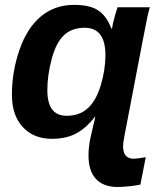

<svg xmlns="http://www.w3.org/2000/svg" viewBox="-20 -558 651 786"><path d="M438.5 -440.9Q441.9 -463.4 450 -491.7Q458 -520 461.4 -528.3H593.3Q585.9 -507.3 563.5 -388.2L487.8 6.8Q483.9 26.4 483.9 41Q483.9 91.8 527.3 91.8Q541 91.8 576.7 85.4L554.7 197.8Q536.6 201.7 508.8 204.6Q481 207.5 461.9 207.5Q403.8 207.5 373 174.8Q342.3 142.1 342.3 78.6Q342.3 41.5 351.6 0.5L370.1 -79.6H368.2Q332.5 -33.2 291.5 -11.5Q250.5 10.3 192.4 10.3Q118.2 10.3 73.5 -37.6Q28.8 -85.4 28.8 -169.9Q28.8 -265.6 60.1 -355Q91.3 -444.3 147.9 -491.2Q204.6 -538.1 283.2 -538.1Q346.7 -538.1 381.3 -515.9Q416 -493.7 436 -440.9ZM252.9 -84Q306.2 -84 340.3 -115.7Q374.5 -147.5 393.1 -210.9Q411.6 -274.4 411.6 -332Q411.6 -444.3 326.7 -444.3Q272.9 -444.3 240.7 -412.8Q208.5 -381.3 191.2 -314.9Q173.8 -248.5 173.8 -188.5Q173.8 -84 252.9 -84Z"/></svg>

Font: Liberation Sans
Style: Bold Italic
Weight: 700
Italic angle: -12°
Designer: Steve Matteson
Foundry: Ascender Corporation
Version: Version 2.1.5